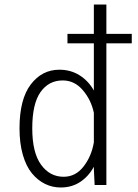

<svg xmlns="http://www.w3.org/2000/svg" viewBox="-20 -820 610 851"><path d="M451.5 0H399.5L396 -71V-81Q373 -38.5 335.8 -13.8Q298.5 11 249 11Q212 11 179.8 -4.8Q147.5 -20.5 121.8 -51.5Q96 -82.5 81.2 -133.8Q66.5 -185 66.5 -251Q66.5 -380 116.2 -445.5Q166 -511 243 -511Q293.5 -511 332.8 -486.2Q372 -461.5 396 -419V-628H279V-670H396V-800H451.5V-670H564V-628H451.5ZM123 -251Q123 -144 161.8 -90.2Q200.5 -36.5 262 -36.5Q315 -36.5 350.2 -81.8Q385.5 -127 396 -189V-320Q384 -377 347.2 -420.2Q310.5 -463.5 258 -463.5Q196 -463.5 159.5 -411.8Q123 -360 123 -251Z"/></svg>

Font: League Mono Narrow UltraLight
Style: Regular
Weight: 200
Width: 3
Designer: Tyler Finck
Foundry: The League of Moveable Type / Tyler Finck
Version: Version 2.210